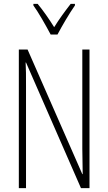

<svg xmlns="http://www.w3.org/2000/svg" viewBox="-20 -969 557 989"><path d="M241 -791H276C301 -838 336 -898 366 -941V-949H344C310 -905 286 -872 259 -829C233 -871 200 -918 174 -949H152V-941C177 -907 215 -840 241 -791ZM441 0V-714H404V-202C404 -172 405 -120 406 -72H404L122 -714H77V0H114V-526C114 -579 114 -615 112 -647H114L397 0Z"/></svg>

Font: Noto Sans Sinhala ExtraCondensed ExtraLight
Style: Regular
Weight: 200
Width: 2
Designer: Jelle Bosma - Monotype Design Team
Foundry: Monotype Imaging Inc.
Version: Version 2.006